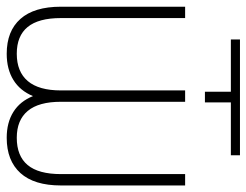

<svg xmlns="http://www.w3.org/2000/svg" viewBox="-112 -630 742 578"><g transform="rotate(90 259.0 -341.0)"><path d="M88.9 -665V-692.4H437.5V-665H278.3V-586.9H246.1V-665ZM276.4 -527.3V-153.3Q276.4 -86.4 304 -53.5Q331.5 -20.5 384.8 -20.5Q439.5 -20.5 466.8 -53.2Q494.1 -85.9 494.1 -153.3V-527.3H528.3V-153.3Q528.3 -72.8 491 -31.5Q453.6 9.8 384.8 9.8Q338.9 9.8 306.9 -10.3Q274.9 -30.3 259.3 -69.3Q243.2 -30.3 210.7 -10.3Q178.2 9.8 131.8 9.8Q63.5 9.8 26.9 -31.5Q-9.8 -72.8 -9.8 -153.3V-527.3H24.4V-153.3Q24.4 -85.9 51.3 -53.2Q78.1 -20.5 131.8 -20.5Q186 -20.5 214.1 -53.7Q242.2 -86.9 242.2 -153.3V-527.3Z"/></g></svg>

Font: Pretendard Thin
Style: Regular
Weight: 100
Designer: Base glyphs from Inter by Rasmus Andersson; Hangeul glyphs from Noto Sans CJK(Source Han Sans) by Jang Soo-young and Kan
Foundry: Kil Hyung-jin
Version: Version 1.309